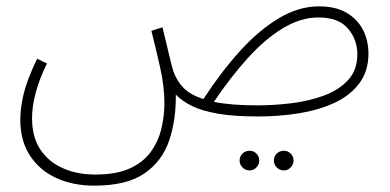

<svg xmlns="http://www.w3.org/2000/svg" viewBox="-20 -354 1230 605"><path d="M277 231Q210 231 157.5 207Q105 183 74.5 136.5Q44 90 44 23Q44 -14 54.5 -58Q65 -102 97 -169L128 -154Q81 -58 81 19Q81 78 107 117Q133 156 178 176Q223 196 280 196Q347 196 389.5 176.5Q432 157 455.5 124Q479 91 488.5 51.5Q498 12 498 -29Q498 -81 485 -139.5Q472 -198 457 -257L492 -268Q506 -211 513 -180.5Q520 -150 526 -130Q537 -99 558.5 -77Q580 -55 621 -42Q677 -128 737 -194Q797 -260 859.5 -297Q922 -334 985 -334Q1038 -334 1072.5 -313.5Q1107 -293 1124 -259.5Q1141 -226 1141 -185Q1141 -129 1111.5 -90.5Q1082 -52 1033 -29.5Q984 -7 922 3Q860 13 794 13Q716 13 665.5 4Q615 -5 584 -20.5Q553 -36 534 -56Q535 24 513 89Q491 154 435 192.5Q379 231 277 231ZM983 -299Q927 -299 870.5 -264.5Q814 -230 759.5 -169.5Q705 -109 654 -33Q708 -22 791 -22Q845 -22 900.5 -29Q956 -36 1002.5 -53.5Q1049 -71 1077.5 -102.5Q1106 -134 1106 -183Q1106 -229 1076.5 -264Q1047 -299 983 -299ZM875 183Q861 183 852 173.5Q843 164 843 152Q843 139 852 130Q861 121 875 121Q887 121 896 130Q905 139 905 152Q905 164 896 173.5Q887 183 875 183ZM767 183Q753 183 744 173.5Q735 164 735 152Q735 139 744 130Q753 121 767 121Q779 121 788 130Q797 139 797 152Q797 164 788 173.5Q779 183 767 183Z"/></svg>

Font: Noto Sans Arabic UI SmCn XLt
Style: Regular
Weight: 200
Width: 4
Designer: Monotype Design Team, Nadine Chahine and Nizar Qandah
Foundry: Monotype Imaging Inc.
Version: Version 2.010; ttfautohint (v1.8.4.7-5d5b)